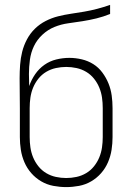

<svg xmlns="http://www.w3.org/2000/svg" viewBox="-20 -755 540 783"><path d="M250 8Q224 8 197.5 3Q171 -2 148 -15.5Q125 -29 107.5 -49Q90 -69 79.5 -93.5Q69 -118 65 -144Q61 -170 61 -196V-314Q61 -345 60.5 -375.5Q60 -406 60 -436Q60 -463 62 -490.5Q64 -518 70.5 -544Q77 -570 90 -594.5Q103 -619 122.5 -638Q142 -657 166.5 -669.5Q191 -682 217 -688.5Q243 -695 270 -699Q297 -703 323.5 -707.5Q350 -712 376.5 -719Q403 -726 429 -735V-698Q402 -687 373.5 -680Q345 -673 316 -668.5Q287 -664 258 -660Q229 -656 202 -645Q175 -634 153 -613.5Q131 -593 118.5 -567Q106 -541 102 -511.5Q98 -482 98 -453Q98 -441 98.5 -429Q99 -417 99 -404Q108 -430 123.5 -452.5Q139 -475 161 -490.5Q183 -506 209.5 -512.5Q236 -519 263 -519Q288 -519 313.5 -513Q339 -507 360.5 -493.5Q382 -480 397.5 -459Q413 -438 422.5 -414.5Q432 -391 435.5 -365.5Q439 -340 439 -314V-196Q439 -170 435 -144Q431 -118 420.5 -93.5Q410 -69 392.5 -49Q375 -29 352 -15.5Q329 -2 302.5 3Q276 8 250 8ZM250 -29Q271 -29 292 -33.5Q313 -38 331.5 -49Q350 -60 363.5 -77Q377 -94 385 -113.5Q393 -133 396 -154Q399 -175 399 -196V-314Q399 -336 396 -357Q393 -378 385 -397.5Q377 -417 363.5 -434Q350 -451 331.5 -462Q313 -473 292 -477.5Q271 -482 250 -482Q229 -482 208 -477.5Q187 -473 168.5 -462Q150 -451 136.5 -434Q123 -417 115 -397.5Q107 -378 104 -357Q101 -336 101 -314V-196Q101 -175 104 -154Q107 -133 115 -113.5Q123 -94 136.5 -77Q150 -60 168.5 -49Q187 -38 208 -33.5Q229 -29 250 -29Z"/></svg>

Font: Iosevka Extralight
Style: Regular
Weight: 200
Monospace: yes
Designer: Belleve Invis
Foundry: Belleve Invis
Version: Version 32.0.1; ttfautohint (v1.8.4)